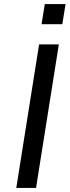

<svg xmlns="http://www.w3.org/2000/svg" viewBox="-20 -923 342 943"><path d="M60 0 172 -705H269L157 0ZM184 -804 200 -903H302L286 -804Z"/></svg>

Font: Nunito Sans 7pt SemiCondensed Medium
Style: Italic
Weight: 500
Width: 4
Italic angle: -9°
Designer: Vernon Adams
Foundry: Vernon Adams
Version: Version 3.101;gftools[0.9.27]